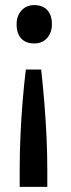

<svg xmlns="http://www.w3.org/2000/svg" viewBox="-20 -561 276 751"><path d="M141 -289Q148 -226 153.5 -158.5Q159 -91 162 -25Q165 41 165 100V170H57V100Q57 38 60 -30Q63 -98 68.5 -164.5Q74 -231 81 -289ZM114 -541Q147 -541 165 -521.5Q183 -502 183 -466Q183 -433 164 -412Q145 -391 114 -391Q81 -391 63 -410.5Q45 -430 45 -466Q45 -499 64 -520Q83 -541 114 -541Z"/></svg>

Font: Lexend Medium
Style: Regular
Weight: 500
Designer: Bonnie Shaver-Troup, Thomas Jockin
Foundry: Lexend
Version: Version 1.005